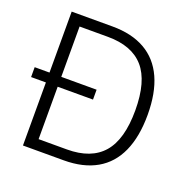

<svg xmlns="http://www.w3.org/2000/svg" viewBox="-125 -827 941 950"><g transform="rotate(20 345.0 -352.5)"><path d="M94 0V-705H309Q411 -705 481 -665Q551 -625 586.5 -546.5Q622 -468 622 -353Q622 -238 586.5 -159Q551 -80 481 -40Q411 0 309 0ZM156 -56H305Q432 -56 494.5 -128Q557 -200 557 -353Q557 -506 494.5 -577.5Q432 -649 305 -649H156ZM16 -332V-384H342V-332Z"/></g></svg>

Font: Nunito Sans 10pt SemiCondensed Light
Style: Regular
Weight: 300
Width: 4
Designer: Vernon Adams
Foundry: Vernon Adams
Version: Version 3.101;gftools[0.9.27]